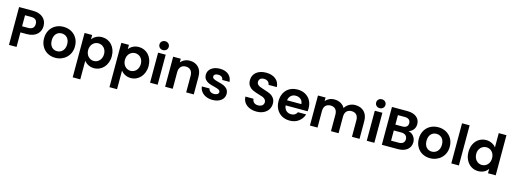

<svg xmlns="http://www.w3.org/2000/svg" viewBox="-5 -1970 9123 3420"><g transform="rotate(15 4556.5 -260.0)"><path d="M69 0H209V-268H326C500 -268 578 -370 578 -482C578 -606 490 -698 326 -698H69ZM209 -381V-584H320C396 -584 434 -550 434 -482C434 -418 397 -381 320 -381Z M679 -127C727 -40 816 9 923 9C1083 9 1212 -107 1212 -277C1212 -334 1200 -384 1175 -427C1125 -514 1034 -563 927 -563C874 -563 825 -551 782 -528C695 -480 642 -390 642 -277C642 -220 654 -170 679 -127ZM784 -277C784 -382 845 -441 925 -441C965 -441 999 -427 1027 -399C1054 -370 1068 -330 1068 -277C1068 -170 1000 -113 923 -113C843 -113 784 -172 784 -277Z M1455 264V-79C1494 -28 1557 9 1638 9C1779 9 1891 -109 1891 -279C1891 -450 1780 -563 1638 -563C1557 -563 1491 -525 1455 -474V-554H1315V264ZM1455 -277C1455 -378 1525 -440 1601 -440C1679 -440 1748 -380 1748 -279C1748 -177 1679 -114 1601 -114C1525 -114 1455 -176 1455 -277Z M2133 264V-79C2172 -28 2235 9 2316 9C2457 9 2569 -109 2569 -279C2569 -450 2458 -563 2316 -563C2235 -563 2169 -525 2133 -474V-554H1993V264ZM2133 -277C2133 -378 2203 -440 2279 -440C2357 -440 2426 -380 2426 -279C2426 -177 2357 -114 2279 -114C2203 -114 2133 -176 2133 -277Z M2671 0H2811V-554H2671ZM2656 -702C2656 -655 2693 -620 2742 -620C2791 -620 2828 -655 2828 -702C2828 -749 2791 -784 2742 -784C2693 -784 2656 -749 2656 -702Z M2949 -554V0H3089V-306C3089 -394 3137 -443 3214 -443C3290 -443 3337 -394 3337 -306V0H3477V-325C3477 -400 3457 -458 3416 -500C3375 -541 3322 -562 3256 -562C3187 -562 3126 -533 3089 -485V-554Z M3615 -82C3656 -26 3731 9 3822 9C3955 9 4040 -62 4040 -158C4039 -195 4030 -224 4011 -247C3973 -291 3924 -307 3844 -327C3765 -347 3729 -362 3729 -399C3729 -432 3757 -452 3808 -452C3863 -452 3897 -424 3901 -380H4035C4027 -492 3944 -563 3812 -563C3677 -563 3593 -490 3593 -397C3593 -360 3603 -330 3622 -308C3660 -264 3708 -248 3791 -228C3871 -207 3906 -194 3906 -158C3906 -125 3874 -101 3821 -101C3766 -101 3726 -132 3721 -175H3580C3582 -141 3594 -110 3615 -82Z M4375 -201C4377 -72 4488 7 4634 7C4790 7 4881 -89 4881 -202C4881 -245 4871 -280 4850 -307C4829 -334 4805 -354 4776 -367C4747 -380 4710 -394 4665 -407C4632 -417 4606 -426 4588 -434C4551 -449 4523 -473 4523 -510C4523 -563 4558 -592 4613 -592C4676 -592 4716 -557 4719 -509H4873C4868 -572 4844 -621 4799 -656C4754 -691 4695 -708 4623 -708C4478 -708 4377 -630 4377 -505C4377 -461 4387 -426 4408 -400C4428 -373 4452 -354 4481 -341C4509 -328 4546 -314 4591 -301C4624 -292 4651 -283 4670 -276C4708 -260 4736 -234 4736 -193C4736 -142 4696 -108 4631 -108C4567 -108 4529 -144 4525 -201Z M5002 -127C5049 -40 5137 9 5244 9C5310 9 5366 -8 5411 -43C5456 -77 5487 -121 5503 -174H5352C5330 -129 5293 -107 5241 -107C5169 -107 5115 -155 5108 -235H5513C5516 -251 5517 -269 5517 -289C5517 -343 5506 -391 5483 -433C5437 -516 5349 -563 5244 -563C5079 -563 4966 -451 4966 -277C4966 -220 4978 -170 5002 -127ZM5153 -417C5176 -438 5205 -448 5240 -448C5277 -448 5308 -437 5333 -416C5358 -394 5371 -365 5372 -329H5109C5114 -366 5129 -396 5153 -417Z M5619 0H5759V-306C5759 -393 5807 -440 5884 -440C5960 -440 6007 -393 6007 -306V0H6147V-306C6147 -393 6195 -440 6271 -440C6347 -440 6394 -393 6394 -306V0H6534V-325C6534 -400 6513 -458 6472 -500C6430 -541 6375 -562 6307 -562C6227 -562 6153 -520 6117 -456C6080 -524 6009 -562 5922 -562C5854 -562 5795 -534 5759 -487V-554H5619Z M6667 0H6807V-554H6667ZM6652 -702C6652 -655 6689 -620 6738 -620C6787 -620 6824 -655 6824 -702C6824 -749 6787 -784 6738 -784C6689 -784 6652 -749 6652 -702Z M6945 0H7246C7389 0 7476 -77 7476 -189C7476 -230 7463 -267 7438 -299C7413 -331 7380 -351 7341 -358C7413 -381 7460 -437 7460 -518C7460 -623 7377 -698 7233 -698H6945ZM7085 -114V-302H7223C7291 -302 7334 -266 7334 -206C7334 -147 7294 -114 7226 -114ZM7085 -410V-585H7213C7280 -585 7317 -553 7317 -497C7317 -441 7280 -410 7213 -410Z M7590 -127C7638 -40 7727 9 7834 9C7994 9 8123 -107 8123 -277C8123 -334 8111 -384 8086 -427C8036 -514 7945 -563 7838 -563C7785 -563 7736 -551 7693 -528C7606 -480 7553 -390 7553 -277C7553 -220 7565 -170 7590 -127ZM7695 -277C7695 -382 7756 -441 7836 -441C7876 -441 7910 -427 7938 -399C7965 -370 7979 -330 7979 -277C7979 -170 7911 -113 7834 -113C7754 -113 7695 -172 7695 -277Z M8226 -740V0H8366V-740Z M8468 -279C8468 -222 8479 -172 8502 -129C8546 -41 8628 9 8721 9C8804 9 8868 -27 8903 -82V0H9045V-740H8903V-477C8864 -529 8794 -563 8722 -563C8675 -563 8632 -551 8593 -528C8516 -481 8468 -391 8468 -279ZM8632 -366C8659 -414 8705 -440 8757 -440C8836 -440 8904 -379 8904 -277C8904 -175 8836 -114 8757 -114C8681 -114 8611 -178 8611 -279C8611 -312 8618 -341 8632 -366Z"/></g></svg>

Font: Poppins SemiBold
Style: Regular
Weight: 600
Designer: Ninad Kale (Devanagari), Jonny Pinhorn (Latin)
Foundry: Indian Type Foundry
Version: 4.004